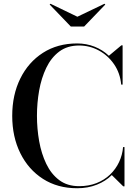

<svg xmlns="http://www.w3.org/2000/svg" viewBox="-20 -991 730 1021"><path d="M390.5 10Q286 10 208.5 -39.8Q131 -89.5 88 -176.5Q45 -263.5 45 -375Q45 -486.5 88 -573.5Q131 -660.5 208.5 -710.2Q286 -760 390.5 -760Q439.5 -760 483 -742.8Q526.5 -725.5 559 -694.5L625.5 -750H632V-541H624.5Q619 -602 586.8 -649Q554.5 -696 505.5 -722.5Q456.5 -749 400.5 -749Q338 -749 295 -716.8Q252 -684.5 226 -630.2Q200 -576 188.2 -509.8Q176.5 -443.5 176.5 -375Q176.5 -307 188.2 -240.5Q200 -174 226 -119.8Q252 -65.5 295 -33.2Q338 -1 400.5 -1Q451.5 -1 493 -17.2Q534.5 -33.5 565 -62.5Q595.5 -91.5 613.2 -129.2Q631 -167 634.5 -209H642V0H635.5L574.5 -60Q542 -27.5 494.8 -8.8Q447.5 10 390.5 10ZM356.5 -850 244 -967 248.5 -971 391.5 -902 535.5 -971 540 -967 427.5 -850Z"/></svg>

Font: BodoniModa_28ptMedium
Style: Regular
Weight: 500
Designer: Owen Earl
Foundry: indestructible type
Version: Version 2.004